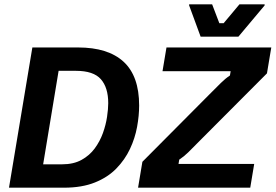

<svg xmlns="http://www.w3.org/2000/svg" viewBox="-20 -870 1278 890"><path d="M21.7 0 130 -650H341.7Q480.8 -650 552.9 -583.8Q625 -517.5 625 -380.8Q625 -334.2 615.4 -281.7Q605.8 -229.2 582.5 -179.6Q559.2 -130 519.6 -89.2Q480 -48.3 420 -24.2Q360 0 276.7 0ZM180 -108.3H267.5Q320.8 -108.3 357.9 -128.8Q395 -149.2 419.2 -182.1Q443.3 -215 457.1 -253.3Q470.8 -291.7 476.2 -328.3Q481.7 -365 481.7 -391.7Q481.7 -464.2 447.5 -502.9Q413.3 -541.7 331.7 -541.7H251.7ZM620 0 640 -120 950 -431.7Q984.2 -465.8 1004.2 -485.8Q1024.2 -505.8 1045.8 -520L1049.2 -540H733.3L751.7 -650H1237.5L1217.5 -530L906.7 -218.3Q873.3 -184.2 852.9 -164.2Q832.5 -144.2 810.8 -130L807.5 -110H1158.3L1140 0ZM910 -700 856.7 -845V-850H963.3L996.7 -762.5H1016.7L1090 -850H1206.7V-845L1085 -700Z"/></svg>

Font: Familjen Grotesk GF
Style: Bold Italic
Weight: 700
Designer: Anders Wikstroem, Jonas Baeckman, Matilda Gysing, Kristian Moeller
Foundry: Familjen STHML AB
Version: Version 2.000; Beta; Release 4; Build 6